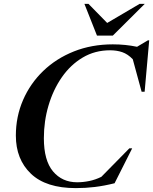

<svg xmlns="http://www.w3.org/2000/svg" viewBox="-20 -955 787 987"><path d="M569 -13Q515 0.5 467.5 6.2Q420 12 370 12Q216.5 12 139 -62Q61.5 -136 61.5 -258Q61.5 -355.5 98.5 -440.8Q135.5 -526 202.2 -590.2Q269 -654.5 360.2 -690.8Q451.5 -727 560 -727Q625 -727 684.5 -714.5L740 -747.5H747L723.5 -483.5H708L662.5 -650.5Q637 -677 608.5 -686.8Q580 -696.5 546 -696.5Q468 -696.5 405.2 -659.2Q342.5 -622 298 -558Q253.5 -494 229.5 -413Q205.5 -332 205.5 -244.5Q205.5 -130 252.5 -74Q299.5 -18 376.5 -18Q407 -18 438.8 -24.5Q470.5 -31 501 -46L645 -192.5H659.5ZM724 -935 560 -772H478.5L414 -935H435L531 -837L697.5 -935Z"/></svg>

Font: Newsreader Display SemiBold
Style: Italic
Weight: 600
Italic angle: -17°
Designer: Hugues Gentile
Foundry: Production Type
Version: Version 1.001